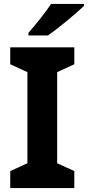

<svg xmlns="http://www.w3.org/2000/svg" viewBox="-20 -954 446 974"><path d="M406 -924V-934H239C210 -889 156 -824 124 -787V-774H223C274 -809 368 -887 406 -924ZM357 0V-86L270 -126V-588L357 -628V-714H32V-628L119 -588V-126L32 -86V0Z"/></svg>

Font: Noto Kufi Arabic
Style: Bold
Weight: 700
Designer: Monotype Design Team, David Williams, Khaled Hosny
Foundry: Google LLC
Version: Version 2.109